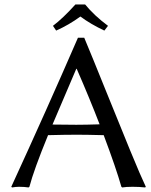

<svg xmlns="http://www.w3.org/2000/svg" viewBox="-20 -825 669 848"><path d="M316.9 -273.9Q358.4 -273.9 419.9 -275.9Q377.4 -386.7 318.8 -521H316.9L211.9 -274.9Q228.5 -274.9 265.6 -274.4Q302.7 -273.9 316.9 -273.9ZM624 0 621.1 2.9Q595.7 0 565.9 0Q536.1 0 520 2.9L516.1 0Q493.2 -81.1 438 -228Q361.8 -230 319.8 -230Q268.1 -230 191.9 -228V-227.1Q129.4 -74.7 109.9 0L106 2.9Q87.9 0 64 0Q49.8 0 33.2 2.9L29.8 0Q186 -339.8 324.2 -658.2H352.1Q386.7 -575.7 447.5 -424.6Q508.3 -273.4 555.2 -159.7Q602.1 -45.9 624 0ZM356 -805.2Q396.5 -755.9 457 -710.9L440.9 -689.9Q380.4 -718.3 335 -752Q284.2 -714.8 228 -689.9L213.9 -710.9Q257.8 -744.1 313 -805.2Z"/></svg>

Font: Linear Smooth
Style: Regular
Weight: 400
Designer: Philipp H. Poll, Flanker
Foundry: Philipp H. Poll, reworked by Flanker
Version: Version 1.061 | FøM Fix